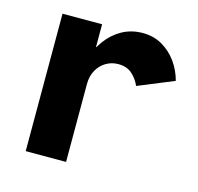

<svg xmlns="http://www.w3.org/2000/svg" viewBox="-84 -621 730 709"><g transform="rotate(15 281.0 -266.5)"><path d="M72.8 0V-525.4H224.1V-438.5H242.7L202.6 -383.3Q215.3 -427.2 240.2 -460.9Q265.1 -494.6 300 -513.9Q335 -533.2 378.4 -533.2Q420.4 -533.2 453.4 -513.9Q486.3 -494.6 508.8 -463.1Q531.2 -431.6 541 -394L404.3 -337.9Q393.1 -363.8 373 -381.3Q353 -398.9 320.3 -398.9Q295.4 -398.9 274.2 -386.5Q252.9 -374 240 -351.3Q227.1 -328.6 227.1 -297.9V0Z"/></g></svg>

Font: Reddit Mono ExtraBold
Style: Regular
Weight: 800
Monospace: yes
Designer: Stephen Hutchings
Foundry: Reddit
Version: Version 1.014